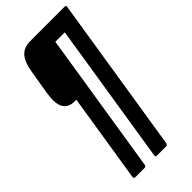

<svg xmlns="http://www.w3.org/2000/svg" viewBox="-272 -737 977 977"><g transform="rotate(-45 216.5 -249.0)"><path d="M66 185Q55 185 56 174L132 -306H121Q75 -306 57.5 -337Q40 -368 50 -434L71 -561Q81 -626 106 -654.5Q131 -683 177 -683H426Q435 -683 433 -672L299 174Q297 185 286 185H221Q210 185 212 174L333 -590H265L144 174Q142 185 131 185Z"/></g></svg>

Font: Sofia Sans Extra Condensed
Style: Bold Italic
Weight: 700
Italic angle: -9°
Designer: Botio Nikoltchev, Ani Petrova
Foundry: lettersoup
Version: Version 4.101